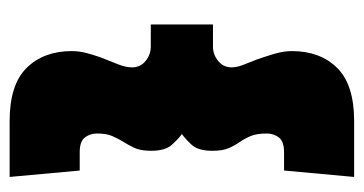

<svg xmlns="http://www.w3.org/2000/svg" viewBox="-194 -504 738 389"><g transform="rotate(-90 174.5 -310.0)"><path d="M97 -310Q87 -303 75 -290Q63 -277 63 -248Q63 -228 68 -216Q73 -204 80 -194Q87 -184 92.5 -171.5Q98 -159 98 -138Q98 -124 90 -113.5Q82 -103 60 -103H23L10 39H123Q197 39 231 4.5Q265 -30 265 -87Q265 -104 259.5 -122.5Q254 -141 248 -158Q242 -173 237 -186Q232 -199 232 -209Q232 -226 245 -236.5Q258 -247 274 -247H319V-373H274Q258 -373 245 -383.5Q232 -394 232 -411Q232 -424 238.5 -440Q245 -456 252 -474Q257 -488 261 -503Q265 -518 265 -533Q265 -590 231 -624.5Q197 -659 123 -659H10L23 -517H60Q82 -517 90 -506.5Q98 -496 98 -482Q98 -463 93 -451.5Q88 -440 82 -430Q75 -419 69 -406.5Q63 -394 63 -372Q63 -344 75 -330.5Q87 -317 97 -310Z"/></g></svg>

Font: Catamaran Thin Black
Style: Regular
Weight: 900
Version: Version 2.000